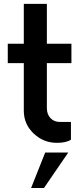

<svg xmlns="http://www.w3.org/2000/svg" viewBox="-20 -725 420 988"><path d="M347.5 -400H221.2V-168.8Q221.2 -136.2 240 -116.9Q258.8 -97.5 287.5 -97.5H345V-6.2Q321.2 10 272.5 10Q203.8 10 153.1 -38.1Q102.5 -86.2 102.5 -155V-400H20V-500H102.5V-705H221.2V-500H347.5ZM140 242.5 212.5 60H331.2L206.2 242.5Z"/></svg>

Font: Now Alt Medium
Style: Regular
Weight: 500
Designer: Alfredo Marco Pradil
Foundry: Alfredo Marco Pradil
Version: Version 1.002;PS 001.002;hotconv 1.0.88;makeotf.lib2.5.64775